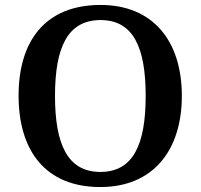

<svg xmlns="http://www.w3.org/2000/svg" viewBox="-20 -745 810 775"><path d="M385 10C597 10 714 -137 714 -358C714 -580 597 -725 386 -725C163 -725 55 -580 55 -359C55 -137 163 10 385 10ZM385 -51C252 -51 202 -164 202 -358C202 -552 252 -664 386 -664C519 -664 568 -552 568 -358C568 -164 519 -51 385 -51Z"/></svg>

Font: Noto Serif Semi
Style: Regular
Weight: 600
Designer: Monotype Design Team
Foundry: Monotype Imaging Inc.
Version: Version 1.002